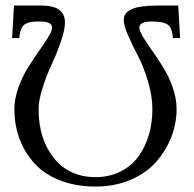

<svg xmlns="http://www.w3.org/2000/svg" viewBox="-20 -665 706 697"><path d="M126 -586.9Q105.5 -586.9 94.2 -585.4Q83 -584 72.5 -578.1Q62 -572.3 56.9 -560.1Q51.8 -547.9 49.8 -526.9H23.9L30.8 -645H127Q174.8 -645 195.3 -629.2Q215.8 -613.3 215.8 -583Q215.8 -556.6 200.9 -513.7Q186 -470.7 168 -432.1Q149.9 -393.6 135 -347.4Q120.1 -301.3 120.1 -269Q120.1 -160.2 175.8 -91.1Q231.4 -22 327.1 -22Q377.4 -22 417.5 -42.2Q457.5 -62.5 482.4 -96.9Q507.3 -131.3 520.3 -175Q533.2 -218.8 533.2 -268.1Q533.2 -317.4 516.8 -371.1Q500.5 -424.8 481.2 -461.4Q461.9 -498 445.6 -534.9Q429.2 -571.8 429.2 -591.8Q429.2 -618.7 458 -631.8Q486.8 -645 557.1 -645H627L633.8 -526.9H607.9Q605 -564 589.1 -575.4Q573.2 -586.9 532.2 -586.9Q485.8 -586.9 485.8 -564.9Q485.8 -552.7 499.8 -530Q513.7 -507.3 533.7 -479.2Q553.7 -451.2 573.5 -418.9Q593.3 -386.7 607.2 -346.7Q621.1 -306.6 621.1 -269Q621.1 -217.8 602.3 -168.7Q583.5 -119.6 548.3 -78.9Q513.2 -38.1 455.6 -12.9Q397.9 12.2 327.1 12.2Q254.4 12.2 197 -10.5Q139.6 -33.2 104.2 -72.8Q68.8 -112.3 50.5 -162.1Q32.2 -211.9 32.2 -269Q32.2 -306.2 46.4 -345.9Q60.5 -385.7 80.6 -418Q100.6 -450.2 120.6 -478.5Q140.6 -506.8 154.8 -529.8Q168.9 -552.7 168.9 -564.9Q168.9 -586.9 126 -586.9Z"/></svg>

Font: Linux Biolinum
Style: Regular
Weight: 400
Designer: Philipp H. Poll
Foundry: Philipp H. Poll
Version: Version 0.6.4